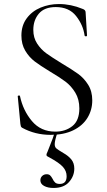

<svg xmlns="http://www.w3.org/2000/svg" viewBox="-20 -656 531 951"><path d="M286 -342Q338 -311 367 -290Q396 -269 416.5 -236.5Q437 -204 437 -159Q437 -111 413 -72Q389 -33 342.5 -10.5Q296 12 231 12Q154 12 90 -23Q85 -26 83.5 -30Q82 -34 81 -42L68 -178Q67 -182 72.5 -183Q78 -184 79 -180Q94 -109 138 -56.5Q182 -4 254 -4Q304 -4 338.5 -31.5Q373 -59 373 -119Q373 -164 353 -197Q333 -230 304.5 -251.5Q276 -273 227 -302Q179 -331 151.5 -352Q124 -373 105 -405Q86 -437 86 -480Q86 -530 112.5 -565.5Q139 -601 181.5 -618.5Q224 -636 272 -636Q331 -636 389 -612Q404 -607 404 -595L411 -481Q411 -476 405.5 -476Q400 -476 399 -480Q392 -532 357 -576.5Q322 -621 256 -621Q200 -621 172.5 -588.5Q145 -556 145 -508Q145 -469 164 -440Q183 -411 210 -391.5Q237 -372 286 -342ZM251 58Q251 72 259 79Q267 86 294 102Q319 116 333.5 134Q348 152 348 179Q348 216 322 245.5Q296 275 245 275Q217 275 198.5 265Q180 255 180 237Q180 224 189 215.5Q198 207 211 207Q222 207 228 212.5Q234 218 240 229Q246 242 253.5 248.5Q261 255 276 255Q310 255 310 217Q310 191 291.5 170.5Q273 150 225 124Q218 121 214 118Q210 115 210 111Q210 106 216 94Q221 81 241 30Q243 22 246 15Q249 8 251 1L264 2Q251 41 251 58Z"/></svg>

Font: Cormorant SC
Style: Regular
Weight: 400
Designer: Christian Thalmann (Catharsis Fonts)
Foundry: Catharsis Fonts
Version: Version 4.000